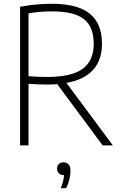

<svg xmlns="http://www.w3.org/2000/svg" viewBox="-20 -767 642 1013"><path d="M86 0V-731.5Q123 -738 163.8 -742.5Q204.5 -747 255.5 -747Q388.5 -747 453.2 -695.2Q518 -643.5 518 -536.5Q518 -363.5 330.5 -329.5L575.5 0H521.5L282 -323Q257 -321 229.5 -321Q198 -321 175.2 -322Q152.5 -323 130.5 -325V0ZM228 -361Q358 -361 416.2 -404Q474.5 -447 474.5 -536Q474.5 -625 423 -666Q371.5 -707 254.5 -707Q217 -707 188.5 -704.2Q160 -701.5 130.5 -696.5V-365Q158.5 -363 179.2 -362Q200 -361 228 -361ZM300.5 226Q309 205 313 188.2Q317 171.5 318 157H316.5Q300.5 157 290.8 147.5Q281 138 281 122.5Q281 108 290 98.8Q299 89.5 314.5 89.5Q352 89.5 352 135.5Q352 154 346.2 178.5Q340.5 203 329 226Z"/></svg>

Font: Encode Sans SmCnd XLt
Style: Regular
Weight: 200
Width: 4
Designer: Multiple Designers
Foundry: Impallari Type
Version: Version 3.002; ttfautohint (v1.8.3) -l 8 -r 50 -G 200 -x 14 